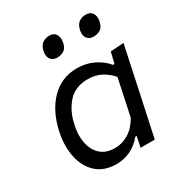

<svg xmlns="http://www.w3.org/2000/svg" viewBox="-173 -838 905 968"><g transform="rotate(-30 280.0 -354.5)"><path d="M370.5 0 375.5 -23 383.5 -61.5H375.5Q344 -23.5 305.5 -6.2Q267 11 228 11Q154.5 11 111 -28.8Q67.5 -68.5 54 -133.5Q47.5 -164 47.5 -196.5Q47.5 -233.5 56 -273.5Q78.5 -381 140.2 -444.5Q202 -508 292.5 -508Q346 -508 389.8 -486Q433.5 -464 459 -432H468L483.5 -496L560.5 -501Q547.5 -442 536 -386.5Q524 -330.5 511 -269L459 -26.5Q456 -13 453.5 0ZM261 -63Q300.5 -63 338 -85.2Q375.5 -107.5 403.5 -155.5L448.5 -368Q423.5 -397 390 -415Q356.5 -433 311.5 -433Q238.5 -433 196.5 -385.5Q154.5 -338 140 -266.5Q133 -235 133 -206.5Q133 -185 137 -165.5Q146 -119 176.8 -91Q207.5 -63 261 -63ZM446.5 -603.5Q422.5 -603.5 409.5 -620.5Q401 -632 401 -648.5Q401 -657 403 -666.5Q409 -695.5 426.2 -707.8Q443.5 -720 467 -720Q492 -720 504 -702Q512 -689.5 512 -672.5Q512 -664.5 510 -655.5Q504 -626 487 -614.8Q470 -603.5 446.5 -603.5ZM234.5 -603.5Q210.5 -603.5 197.5 -620.5Q189 -632 189 -648.5Q189 -657 191 -666.5Q196.5 -695.5 214 -707.8Q231.5 -720 255 -720Q280 -720 291.5 -702Q299.5 -689 299.5 -671.5Q299.5 -664 298 -655.5Q292 -626 275 -614.8Q258 -603.5 234.5 -603.5Z"/></g></svg>

Font: Heraclito
Style: Italic
Weight: 400
Italic angle: -12°
Designer: Kostas Bartsokas (font) & Cristiano Sobral (main changes)
Foundry: Kostas Bartsokas (font) & Cristiano Sobral (main changes)
Version: Version 1.00;July 8, 2020;FontCreator 13.0.0.2655 64-bit